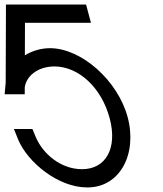

<svg xmlns="http://www.w3.org/2000/svg" viewBox="-68 -800 712 841"><path d="M269 -780H-11H-42L-42 -750L-43.1 -437.9L-47.7 -387H-42.7H37.3H40.3L40.4 -417.1C46.7 -465.8 96.2 -509 171.6 -509C277.3 -508 376.6 -415.9 412.3 -282.5C447.9 -149.8 394.5 -59 292.2 -59C291.5 -59 290.8 -59 290.2 -59C199.3 -59 119.3 -125.6 88.1 -201L74 -235H-7L11.4 -189C53.1 -89 186.6 21 313.6 21C314.1 21 314.6 21 315.1 21C457.5 21 534.4 -125.3 491.1 -287C448.7 -445.2 290.6 -589 150.2 -589C109.7 -588.6 72.1 -576.7 40.9 -557.8L41.4 -700H290.4H330.4L309 -780Z"/></svg>

Font: Nordica Advanced
Style: RegularLObl
Weight: 300
Version: Version 1.07